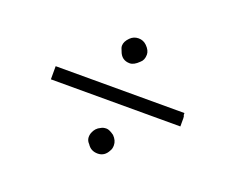

<svg xmlns="http://www.w3.org/2000/svg" viewBox="-105 -865 1257 1018"><g transform="rotate(20 523.5 -356.0)"><path d="M566.4 -152.3Q589.8 -128.9 589.8 -101.6Q589.8 -82 582 -70.3Q562.5 -31.2 523.4 -31.2Q484.4 -31.2 464.8 -62.5Q441.4 -85.9 453.1 -121.1Q464.8 -152.3 492.2 -164.1Q503.9 -171.9 523.4 -171.9Q539.1 -171.9 566.4 -152.3ZM882.8 -390.6V-386.7V-378.9Q886.7 -375 886.7 -363.3V-316.4H156.2V-390.6ZM519.5 -679.7Q546.9 -679.7 566.4 -660.2Q589.8 -636.7 589.8 -613.3Q589.8 -582 570.3 -566.4Q543 -539.1 519.5 -539.1Q472.7 -539.1 457 -585.9Q449.2 -601.6 449.2 -613.3Q449.2 -636.7 472.7 -660.2Q492.2 -679.7 519.5 -679.7Z"/></g></svg>

Font: 和音 by 宁静之雨，公众号njzyshare
Style: Regular
Weight: 400
Designer: Steve Matteson
Foundry: Ascender Corporation
Version: Version 6.00;June 8, 2018;FontCreator 11.0.0.2388 32-bit